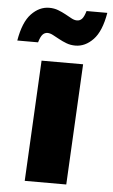

<svg xmlns="http://www.w3.org/2000/svg" viewBox="-88 -756 465 792"><g transform="rotate(5 144.0 -360.0)"><path d="M71 -500H243L217 0H45ZM-36 -574Q-23 -651 10 -685.5Q43 -720 84 -720Q104 -720 121 -713.5Q138 -707 152.5 -699Q167 -691 179 -684.5Q191 -678 202 -678Q214 -678 222.5 -687Q231 -696 238 -720H324Q311 -643 278 -608.5Q245 -574 204 -574Q184 -574 167 -580.5Q150 -587 135.5 -595Q121 -603 108.5 -609.5Q96 -616 86 -616Q74 -616 65.5 -607Q57 -598 50 -574H-36Z"/></g></svg>

Font: Kilde Sans Black
Style: Regular
Weight: 900
Italic angle: -3°
Designer: Paul D. Hunt
Foundry: Adobe Systems Incorporated
Version: Version 1.050;PS Version 1.000;hotconv 1.0.70;makeotf.lib2.5